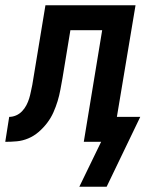

<svg xmlns="http://www.w3.org/2000/svg" viewBox="-63 -540 558 731"><path d="M239 171 322 0H256L326 -425H205L175 -243Q171 -221 167 -199Q163 -177 156.5 -155.5Q150 -134 140.5 -112.5Q131 -91 116.5 -72Q102 -53 84 -37.5Q66 -22 44.5 -13Q23 -4 1 -2Q-21 0 -43 0L-28 -95Q-15 -95 -2 -100.5Q11 -106 21 -116.5Q31 -127 37.5 -139.5Q44 -152 48 -165Q52 -178 54.5 -191Q57 -204 60 -217L110 -520H453L382 -95H471L343 171Z"/></svg>

Font: Iosevka QP
Style: Bold Italic
Weight: 700
Italic angle: -9°
Designer: Belleve Invis
Foundry: Belleve Invis
Version: Version 20.0.0; ttfautohint (v1.8.4)